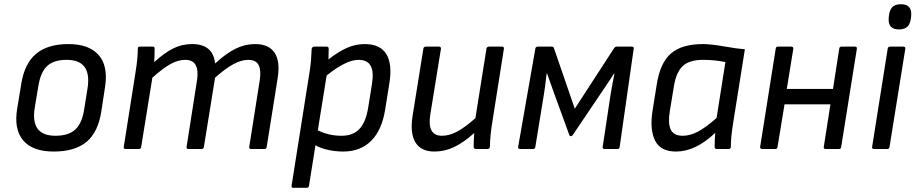

<svg xmlns="http://www.w3.org/2000/svg" viewBox="-20 -710 4363 915"><path d="M235.8 12.2Q135.7 12.2 90.6 -40.8Q45.4 -93.8 62 -192.9L82 -314Q97.7 -408.7 152.8 -454.3Q208 -500 306.2 -500Q403.3 -500 449.5 -448.5Q495.6 -397 481 -297.9L462.9 -179.2Q447.8 -80.1 392.3 -33.9Q336.9 12.2 235.8 12.2ZM244.1 -63Q305.7 -63 337.9 -92Q370.1 -121.1 380.9 -187L397 -288.1Q418.9 -424.8 297.9 -424.8Q236.3 -424.8 205.1 -395.8Q173.8 -366.7 163.1 -301.8L146 -199.2Q122.6 -63 244.1 -63Z M578.1 0Q568.4 0 569.8 -9.8L626 -366.2Q636.7 -432.6 636.7 -478Q636.7 -487.8 647 -487.8H708Q716.8 -487.8 716.8 -479Q716.8 -438 714.8 -414.1Q765.1 -459.5 806.6 -479.7Q848.1 -500 895 -500Q996.1 -500 1004.9 -407.2Q1058.1 -456.1 1102.8 -478Q1147.5 -500 1195.8 -500Q1261.7 -500 1289.1 -458Q1316.4 -416 1302.7 -334L1251 -9.8Q1249.5 0 1239.7 0H1175.8Q1166.5 0 1168 -11.2L1217.8 -327.1Q1225.1 -376.5 1212.2 -400.6Q1199.2 -424.8 1163.1 -424.8Q1130.4 -424.8 1092.8 -404.5Q1055.2 -384.3 1004.9 -339.8L951.7 -9.8Q950.2 0 940.9 0H877Q867.7 0 869.1 -9.8L918.9 -327.1Q933.6 -424.8 862.8 -424.8Q829.1 -424.8 793.5 -405.3Q757.8 -385.7 706.1 -339.8L652.8 -9.8Q651.4 0 642.1 0Z M1377.4 185.1Q1368.2 185.1 1369.6 174.8L1456.5 -375Q1463.4 -420.4 1465.3 -476.1Q1465.3 -481.4 1469 -484.6Q1472.7 -487.8 1477.5 -487.8H1536.6Q1546.4 -487.8 1546.4 -478Q1546.4 -442.9 1545.4 -426.8Q1593.3 -464.4 1634 -482.2Q1674.8 -500 1718.8 -500Q1791 -500 1820.8 -452.6Q1850.6 -405.3 1835.4 -312L1815.4 -187Q1799.8 -89.8 1748.8 -38.8Q1697.8 12.2 1615.7 12.2Q1579.6 12.2 1542.7 4.2Q1505.9 -3.9 1483.4 -18.1L1452.6 174.8Q1451.2 185.1 1441.4 185.1ZM1688.5 -424.8Q1629.4 -424.8 1536.6 -350.1L1494.6 -88.9Q1546.4 -63 1608.4 -63Q1662.1 -63 1692.6 -95.2Q1723.1 -127.4 1734.4 -195.8L1752.4 -308.1Q1762.2 -368.2 1746.3 -396.5Q1730.5 -424.8 1688.5 -424.8Z M2050.3 12.2Q1985.8 12.2 1959.5 -32Q1933.1 -76.2 1946.3 -158.2L1997.6 -478Q1999 -487.8 2009.3 -487.8H2072.3Q2076.7 -487.8 2079.3 -485.1Q2082 -482.4 2081.5 -478L2030.3 -162.1Q2015.1 -63 2086.4 -63Q2120.6 -63 2157.5 -82.3Q2194.3 -101.6 2245.6 -147L2298.3 -478Q2298.8 -482.4 2302.2 -485.1Q2305.7 -487.8 2309.6 -487.8H2372.6Q2382.8 -487.8 2381.3 -477.1L2325.2 -122.1Q2315.9 -64.9 2314.5 -9.8Q2314.5 0 2302.2 0H2248.5Q2237.3 0 2237.3 -9.8Q2237.3 -42 2240.2 -76.2Q2189.9 -31.2 2144.8 -9.5Q2099.6 12.2 2050.3 12.2Z M2458 0Q2447.8 0 2449.2 -9.8L2531.2 -478Q2532.7 -487.8 2543 -487.8H2610.4Q2617.7 -487.8 2620.1 -480L2719.2 -191.9L2906.2 -480Q2911.6 -487.8 2918 -487.8H2991.2Q3001.5 -487.8 3000 -478L2933.1 -9.8Q2931.6 0 2923.3 0H2861.3Q2850.6 0 2852.1 -9.8L2889.2 -255.9Q2893.1 -283.2 2908.2 -358.9H2906.2Q2896 -342.8 2874.5 -311Q2853 -279.3 2842.3 -263.2L2709 -65.9Q2705.6 -61 2700.2 -61Q2695.8 -61 2693.4 -65.9L2620.1 -267.1Q2592.8 -342.3 2587.4 -358.9H2585Q2577.1 -289.1 2571.3 -255.9L2531.2 -9.8Q2530.3 0 2521 0Z M3201.7 12.2Q3127.9 12.2 3101.8 -40Q3075.7 -92.3 3089.8 -182.1L3109.9 -308.1Q3126 -411.1 3178 -455.6Q3230 -500 3330.6 -500Q3367.2 -500 3431.2 -488.8Q3495.1 -477.5 3529.8 -475.1L3473.6 -122.1Q3462.9 -55.7 3462.9 -9.8Q3462.9 0 3450.7 0H3396Q3385.7 0 3385.7 -9.8Q3385.7 -42.5 3388.7 -77.1Q3294.9 12.2 3201.7 12.2ZM3233.9 -63Q3268.1 -63 3305.7 -82.5Q3343.3 -102.1 3395 -147.9L3437 -414.1Q3386.2 -424.8 3330.6 -424.8Q3265.6 -424.8 3234.1 -395.5Q3202.6 -366.2 3191.9 -300.8L3171.9 -179.2Q3162.6 -123 3176.3 -93Q3189.9 -63 3233.9 -63Z M3611.8 0Q3607.4 0 3604.7 -2.7Q3602.1 -5.4 3602.5 -9.8L3676.8 -478Q3678.2 -487.8 3686.5 -487.8H3750.5Q3760.7 -487.8 3760.7 -478L3729.5 -286.1H3949.7L3979.5 -478Q3981 -487.8 3989.7 -487.8H4053.7Q4064.9 -487.8 4063.5 -478L3988.8 -9.8Q3987.3 0 3978.5 0H3914.6Q3904.3 0 3905.8 -9.8L3937.5 -212.9H3718.8L3685.5 -9.8Q3684.1 0 3675.8 0Z M4264.2 -569.8Q4210.4 -569.8 4215.3 -625L4216.3 -634.8Q4219.2 -662.6 4232.7 -676.3Q4246.1 -689.9 4273.4 -689.9Q4327.1 -689.9 4322.3 -634.8L4321.3 -625Q4318.4 -597.2 4304.9 -583.5Q4291.5 -569.8 4264.2 -569.8ZM4144.5 0Q4134.8 0 4136.2 -9.8L4210.4 -478Q4211.9 -487.8 4222.2 -487.8H4284.2Q4289.6 -487.8 4292.2 -485.4Q4294.9 -482.9 4294.4 -478L4219.2 -9.8Q4217.8 0 4208.5 0Z"/></svg>

Font: Sofia Sans
Style: Italic
Weight: 400
Italic angle: -9°
Designer: Botio Nikoltchev, Ani Petrova
Foundry: lettersoup
Version: Version 4.100